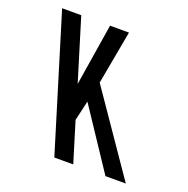

<svg xmlns="http://www.w3.org/2000/svg" viewBox="-120 -781 878 896"><g transform="rotate(20 318.5 -333.5)"><path d="M497 0H598L322.4 -401L371 -667H277L227.9 -360L134 -667H39L243 0H337L276.1 -199L298.9 -298Z"/></g></svg>

Font: Din Kursivschrift
Style: LeftEng
Weight: 400
Version: Version 1.089